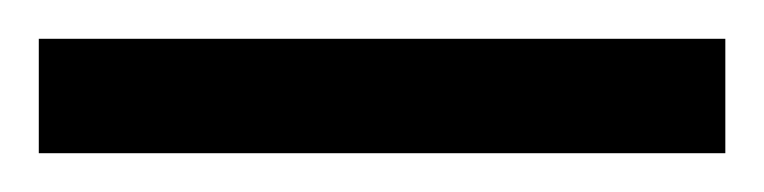

<svg xmlns="http://www.w3.org/2000/svg" viewBox="-23 -839 394 99"><path d="M-3 -760H351V-819H-3Z"/></svg>

Font: Noto Serif Hebrew ExtraCondensed Thin
Style: Regular
Weight: 100
Width: 2
Designer: Monotype Design Team
Foundry: Monotype Imaging Inc.
Version: Version 2.004